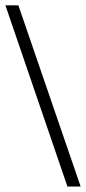

<svg xmlns="http://www.w3.org/2000/svg" viewBox="-20 -679 318 709"><path d="M0 -659.2H47.9L277.8 9.8H229Z"/></svg>

Font: Liberation Serif
Style: Regular
Weight: 400
Designer: Steve Matteson
Foundry: Ascender Corporation
Version: Version 2.1.5